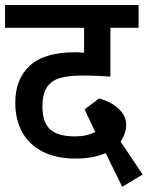

<svg xmlns="http://www.w3.org/2000/svg" viewBox="-29 -648 579 752"><path d="M449.7 83.5 384.8 -48.3Q335.4 -26.9 268.1 -26.9Q189.9 -26.9 136.5 -54.9Q83 -83 56.9 -132.3Q30.8 -181.6 30.8 -245.1Q30.8 -338.4 87.9 -390.9Q145 -443.4 265.6 -443.4Q284.7 -443.4 300.3 -440.9V-539.1H-9.3V-628.4H513.7V-539.1H403.3V-348.1Q380.9 -349.6 354.7 -350.8Q328.6 -352.1 293.9 -352.1Q239.7 -352.1 206.3 -342.5Q172.9 -333 155 -306.6Q137.2 -280.3 137.2 -231.4Q137.2 -168 168 -140.9Q198.7 -113.8 263.7 -113.8Q289.1 -113.8 307.6 -117.9Q326.2 -122.1 344.2 -130.9L302.2 -219.7L358.9 -262.2Q404.3 -250.5 434.8 -222.9Q465.3 -195.3 465.3 -157.7Q465.3 -142.6 459.5 -125.5Q453.6 -108.4 443.4 -93.3L529.8 35.6Z"/></svg>

Font: Varta
Style: Bold
Weight: 700
Designer: Joana Correia, Viktoriya Grabowska, Eben Sorkin
Foundry: Sorkin Type
Version: Version 1.002; ttfautohint (v1.3) -l 8 -r 24 -G 200 -x 12 -H